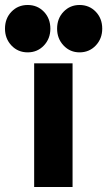

<svg xmlns="http://www.w3.org/2000/svg" viewBox="-108 -750 430 770"><path d="M29 0V-496H183V0ZM3 -540Q-36 -540 -62 -567.5Q-88 -595 -88 -635Q-88 -676 -62 -703Q-36 -730 3 -730Q42 -730 68 -703Q94 -676 94 -635Q94 -595 68 -567.5Q42 -540 3 -540ZM211 -540Q173 -540 147 -567.5Q121 -595 121 -635Q121 -676 147 -703Q173 -730 211 -730Q250 -730 276 -703Q302 -676 302 -635Q302 -595 276 -567.5Q250 -540 211 -540Z"/></svg>

Font: Rethink Sans ExtraBold
Style: Regular
Weight: 800
Designer: The Rethink Sans project authors (Hans Thiessen). DM Sans designed by Colophon Foundry.
Foundry: Rethink Communications LLC
Version: Version 1.001